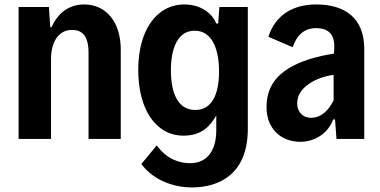

<svg xmlns="http://www.w3.org/2000/svg" viewBox="-20 -613 1678 847"><path d="M62 0H205.1V-353C205.1 -431.6 241.2 -481 296.9 -481C344.2 -481 370.6 -453.6 370.6 -379.4V0H512.7V-394.5C512.7 -516.1 448.2 -593.3 351.6 -593.3C282.7 -593.3 234.9 -554.7 207.5 -493.2H201.7L195.8 -582H62Z M947.8 -582 942.4 -509.3H934.1C912.6 -562 857.4 -593.3 793.5 -593.3C668.9 -593.3 589.8 -476.6 589.8 -305.7C589.8 -130.4 667 -14.6 790 -14.6C871.1 -14.6 908.7 -58.6 934.1 -104V-38.6C934.1 67.9 879.4 106.9 820.3 106.9C778.8 106.9 719.7 94.7 671.4 28.3L603.5 110.8C662.1 188.5 756.3 213.9 825.2 213.9C949.2 213.9 1073.2 153.8 1073.2 -44.4V-582ZM841.3 -127.9C765.6 -127.9 733.9 -201.2 733.9 -302.2C733.9 -404.8 766.1 -477.5 838.9 -477.5C915.5 -477.5 946.3 -397 946.3 -297.4C946.3 -196.3 914.6 -127.9 841.3 -127.9Z M1375 -593.3C1273.9 -593.3 1194.8 -547.9 1164.1 -450.7L1271 -404.8C1288.1 -453.6 1318.4 -488.8 1374 -488.8C1433.6 -488.8 1459.5 -457.5 1454.1 -390.6L1453.1 -376.5C1376.5 -364.7 1304.2 -343.3 1252.4 -311C1191.4 -272.5 1155.8 -220.7 1155.8 -139.6C1155.8 -49.3 1215.3 12.7 1306.6 12.7C1353.5 12.7 1422.4 -12.7 1449.7 -85.9H1458L1464.4 0H1586.9V-396.5C1586.9 -534.7 1500.5 -593.3 1375 -593.3ZM1357.9 -93.8C1322.8 -89.8 1291 -114.7 1291 -157.2C1291 -192.9 1311 -221.2 1342.8 -242.7C1371.6 -263.2 1410.6 -277.3 1451.7 -282.7V-170.4C1432.1 -131.3 1402.3 -96.2 1357.9 -93.8Z"/></svg>

Font: Decalotype SemiBold
Style: Regular
Weight: 600
Designer: Alfredo Marco Pradil
Foundry: Alfredo Marco Pradil
Version: Version 1.0